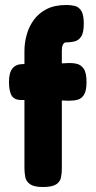

<svg xmlns="http://www.w3.org/2000/svg" viewBox="-20 -740 383 770"><path d="M152 10Q117 10 101 -1Q85 -12 81.5 -29.5Q78 -47 78 -67V-535Q78 -568 87 -600.5Q96 -633 115.5 -660Q135 -687 167 -703.5Q199 -720 247 -720Q263 -720 279 -716.5Q295 -713 305.5 -697.5Q316 -682 316 -645Q316 -608 305 -592.5Q294 -577 277.5 -573.5Q261 -570 245 -570Q241 -570 238 -568Q235 -566 232.5 -561.5Q230 -557 229 -550.5Q228 -544 228 -537V-64Q228 -45 224.5 -28Q221 -11 205 -0.5Q189 10 152 10ZM72 -483H171L252 -487Q271 -488 288 -484Q305 -480 316 -464Q327 -448 327 -411Q327 -377 317.5 -361Q308 -345 292.5 -340.5Q277 -336 257 -336L171 -339H68Q39 -338 27.5 -355.5Q16 -373 16 -412Q16 -448 30 -465.5Q44 -483 72 -483Z"/></svg>

Font: Fredoka Condensed SemiBold
Style: Regular
Weight: 600
Width: 3
Designer: Ben Nathan
Foundry: Milena B. Brandão, Ben Nathan
Version: Version 2.001